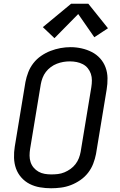

<svg xmlns="http://www.w3.org/2000/svg" viewBox="-20 -998 640 1026"><path d="M253 8Q223 8 193.5 3Q164 -2 138.5 -15Q113 -28 94 -49.5Q75 -71 65.5 -97.5Q56 -124 55 -154.5Q54 -185 59 -215L116 -560Q121 -586 131 -612Q141 -638 158.5 -660.5Q176 -683 200 -699.5Q224 -716 250 -726Q276 -736 303 -741Q330 -746 357 -746Q387 -746 416 -739.5Q445 -733 470.5 -720Q496 -707 515 -686Q534 -665 544 -638Q554 -611 554.5 -580.5Q555 -550 550 -520L493 -175Q488 -149 478 -123Q468 -97 450.5 -74.5Q433 -52 409 -35.5Q385 -19 359 -9Q333 1 306 4.5Q279 8 253 8ZM254 -66Q272 -66 289.5 -68Q307 -70 324 -77Q341 -84 356.5 -95Q372 -106 383.5 -121Q395 -136 401.5 -153Q408 -170 411 -187L468 -532Q471 -551 471 -569Q471 -587 465.5 -603.5Q460 -620 449 -633.5Q438 -647 422.5 -655Q407 -663 389.5 -666.5Q372 -670 353 -670Q335 -670 318 -667Q301 -664 284 -657.5Q267 -651 251.5 -639.5Q236 -628 225 -613.5Q214 -599 207.5 -582Q201 -565 198 -548L141 -203Q138 -185 138 -166.5Q138 -148 143.5 -131.5Q149 -115 160 -102Q171 -89 186 -80.5Q201 -72 218.5 -69Q236 -66 254 -66ZM271 -794 209 -853 360 -978H452L557 -847L484 -799L398 -923Z"/></svg>

Font: Zed Sans Extended
Style: Italic
Weight: 400
Width: 7
Italic angle: -9°
Designer: Belleve Invis
Foundry: Belleve Invis
Version: Version 1.0.0; ttfautohint (v1.8.4)